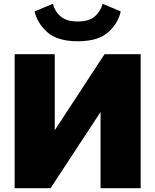

<svg xmlns="http://www.w3.org/2000/svg" viewBox="-20 -990 817 1010"><path d="M57 -705H268V-305L530 -705H720V0H509V-401L246 0H57ZM162 -930 258 -970Q268 -930 299 -903.5Q330 -877 389 -877Q448 -877 478.5 -903.5Q509 -930 520 -970L615 -930Q602 -868 549 -820.5Q496 -773 389 -773Q282 -773 229 -820.5Q176 -868 162 -930Z"/></svg>

Font: Nunito Sans Heavy
Style: Regular
Weight: 400
Designer: Vernon Adams
Foundry: Vernon Adams
Version: Version 2.500